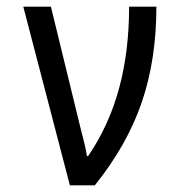

<svg xmlns="http://www.w3.org/2000/svg" viewBox="-20 -557 540 577"><path d="M50 -537H133L213 -209L224 -164Q239 -108 241 -88H245Q308 -181 338 -292Q368 -403 368 -537H450Q450 -378 406 -249.5Q362 -121 265 0H190Z"/></svg>

Font: Noto Sans Mono UI Cond
Style: Regular
Weight: 400
Width: 3
Monospace: yes
Designer: Monotype Design team
Foundry: Monotype Imaging Inc.
Version: Version 1.000